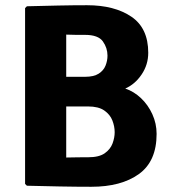

<svg xmlns="http://www.w3.org/2000/svg" viewBox="-20 -709 654 735"><path d="M83 -685Q143 -686.5 201.8 -687.8Q260.5 -689 313.5 -689Q418 -689 482.8 -645.2Q547.5 -601.5 547.5 -507Q547.5 -461.5 522.2 -424Q497 -386.5 459.5 -370Q492.5 -359 519.8 -333.2Q547 -307.5 563.2 -271.8Q579.5 -236 579.5 -196.5Q579.5 -91.5 511.8 -42.8Q444 6 329.5 6Q271 6 209 4.8Q147 3.5 83 2L76 -5V-678ZM305.5 -575.5Q292.5 -575.5 272.5 -575.5Q252.5 -575.5 233.5 -576.5V-415H305.5Q339 -415 357.8 -427Q376.5 -439 384 -457.8Q391.5 -476.5 391.5 -496Q391.5 -525.5 373.8 -550.5Q356 -575.5 305.5 -575.5ZM233.5 -106Q258 -106.5 280 -106.8Q302 -107 318 -107Q359 -107 380.8 -122.2Q402.5 -137.5 410.8 -159.8Q419 -182 419 -203Q419 -225 410.2 -247.8Q401.5 -270.5 379.2 -286Q357 -301.5 317 -301.5H233.5Z"/></svg>

Font: Signika SC
Style: Bold
Weight: 700
Designer: Anna Giedryś
Foundry: Anna Giedryś
Version: Version 2.000; ttfautohint (v1.8.3) -l 8 -r 50 -G 200 -x 9 -